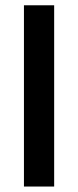

<svg xmlns="http://www.w3.org/2000/svg" viewBox="-20 -700 292 720"><path d="M183.1 -680.2V-0.5H69.8V-680.2Z"/></svg>

Font: Vazirmatn RD FD SemiBold
Style: Regular
Weight: 600
Designer: Saber Rastikerdar
Foundry: Saber Rastikerdar
Version: Version 33.003